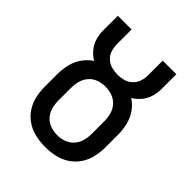

<svg xmlns="http://www.w3.org/2000/svg" viewBox="-207 -858 989 989"><g transform="rotate(45 288.0 -363.5)"><path d="M288 8Q323 8 358 0.5Q393 -7 423 -26.5Q453 -46 473 -75.5Q493 -105 501 -140Q509 -175 509 -210V-301Q509 -336 501 -371Q493 -406 473 -435.5Q453 -465 423 -484Q448 -499 466.5 -521.5Q485 -544 493 -572Q501 -600 501 -628V-735H402V-628Q402 -606 395 -584.5Q388 -563 371 -547Q354 -531 332.5 -525Q311 -519 288 -519Q266 -519 244 -525Q222 -531 205 -547Q188 -563 181.5 -584.5Q175 -606 175 -628V-735H75V-628Q75 -600 83 -572Q91 -544 109.5 -521.5Q128 -499 153 -484Q124 -465 103.5 -435.5Q83 -406 75 -371Q67 -336 67 -301V-210Q67 -175 75 -140Q83 -105 103 -75.5Q123 -46 153 -26.5Q183 -7 218 0.5Q253 8 288 8ZM288 -79Q263 -79 238.5 -87.5Q214 -96 197 -115.5Q180 -135 173.5 -160Q167 -185 167 -210V-301Q167 -326 173.5 -351Q180 -376 197 -395.5Q214 -415 238.5 -423.5Q263 -432 288 -432Q314 -432 338 -423.5Q362 -415 379.5 -395.5Q397 -376 403.5 -351Q410 -326 410 -301V-210Q410 -185 403.5 -160Q397 -135 379.5 -115.5Q362 -96 338 -87.5Q314 -79 288 -79Z"/></g></svg>

Font: Iosevka Sparkle Medium
Style: Regular
Weight: 500
Designer: Belleve Invis
Foundry: Belleve Invis
Version: Version 4.5.0; ttfautohint (v1.8.3)